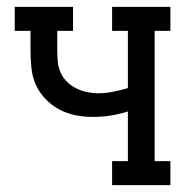

<svg xmlns="http://www.w3.org/2000/svg" viewBox="-20 -540 540 560"><path d="M307 0V-70H353V-215Q328 -207 302.5 -203Q277 -199 251 -199Q225 -199 200 -204Q175 -209 152.5 -221Q130 -233 112 -252Q94 -271 84 -294Q74 -317 71.5 -343Q69 -369 69 -394V-450H23V-520H193V-450H147V-394Q147 -377 148.5 -360.5Q150 -344 156.5 -329Q163 -314 175 -302Q187 -290 202 -282.5Q217 -275 233.5 -271.5Q250 -268 266 -268Q288 -268 310 -272.5Q332 -277 353 -283V-450H307V-520H477V-450H431V-70H477V0Z"/></svg>

Font: Iosevka Gothic
Style: Regular
Weight: 400
Monospace: yes
Designer: Belleve Invis
Foundry: Belleve Invis
Version: Version 15.5.1; ttfautohint (v1.8.4)